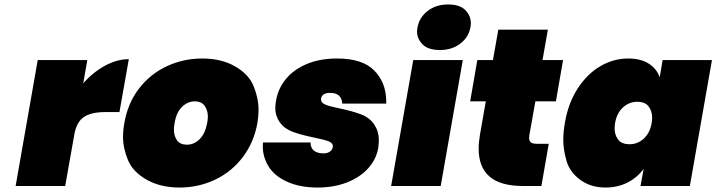

<svg xmlns="http://www.w3.org/2000/svg" viewBox="-20 -833 3209 860"><path d="M353 -460Q396 -509 450 -538.5Q504 -568 557 -568L515 -331H452Q389 -331 356 -309Q323 -287 313 -231L272 0H50L149 -564H371Z M784 7Q699 7 637 -28Q575 -63 553 -116.5Q531 -170 531 -220Q531 -249 537 -282Q552 -370 602 -435.5Q652 -501 726.5 -536Q801 -571 886 -571Q971 -571 1032.5 -536Q1094 -501 1116 -447Q1138 -393 1138 -342Q1138 -313 1133 -282Q1117 -194 1067 -128.5Q1017 -63 943 -28Q869 7 784 7ZM818 -185Q849 -185 874 -209.5Q899 -234 908 -282Q911 -298 911 -311Q911 -338 897 -358.5Q883 -379 852 -379Q821 -379 795.5 -354.5Q770 -330 762 -282Q759 -265 759 -251Q759 -225 772.5 -205Q786 -185 818 -185Z M1403 7Q1323 7 1266 -19Q1209 -45 1183 -87.5Q1157 -130 1157 -178Q1157 -186 1158 -195H1371Q1371 -170 1386.5 -158Q1402 -146 1429 -146Q1446 -146 1457 -153.5Q1468 -161 1470 -172Q1471 -175 1471 -178Q1471 -192 1453 -199.5Q1435 -207 1386 -217Q1327 -229 1290 -243Q1253 -257 1233 -285.5Q1213 -314 1213 -349Q1213 -366 1217 -385Q1226 -437 1261 -479.5Q1296 -522 1354.5 -546.5Q1413 -571 1490 -571Q1604 -571 1657 -516.5Q1710 -462 1710 -378Q1710 -374 1710 -369H1513Q1512 -392 1498.5 -404.5Q1485 -417 1458 -417Q1441 -417 1430.5 -410.5Q1420 -404 1418 -391Q1418 -389 1418 -387Q1418 -373 1436 -365Q1454 -357 1498 -348Q1557 -336 1596.5 -321Q1636 -306 1656.5 -275Q1677 -244 1677 -206Q1677 -189 1674 -169Q1665 -119 1629 -79Q1593 -39 1534.5 -16Q1476 7 1403 7Z M1951 -609Q1897 -609 1872.5 -634.5Q1848 -660 1848 -691Q1848 -700 1850 -710Q1858 -755 1895.5 -784Q1933 -813 1987 -813Q2040 -813 2064.5 -787.5Q2089 -762 2089 -729Q2089 -720 2087 -710Q2079 -666 2041.5 -637.5Q2004 -609 1951 -609ZM2053 -564 1954 0H1732L1831 -564Z M2438 -189 2405 0H2321Q2124 0 2124 -167Q2124 -196 2130 -231L2156 -379H2086L2118 -564H2188L2212 -700H2434L2410 -564H2502L2470 -379H2378L2351 -227Q2350 -220 2350 -215Q2350 -204 2356.5 -196.5Q2363 -189 2385 -189Z M2510 -282Q2525 -371 2567.5 -436.5Q2610 -502 2669 -536.5Q2728 -571 2794 -571Q2849 -571 2885 -548.5Q2921 -526 2935 -487L2948 -564H3169L3070 0H2849L2863 -77Q2835 -38 2791 -15.5Q2747 7 2692 7Q2626 7 2579 -27.5Q2532 -62 2517.5 -112.5Q2503 -163 2503 -206Q2503 -241 2510 -282ZM2899 -282Q2901 -296 2901 -307Q2901 -335 2885.5 -356Q2870 -377 2834 -377Q2798 -377 2770.5 -352Q2743 -327 2735 -282Q2733 -268 2733 -257Q2733 -229 2748.5 -208Q2764 -187 2800 -187Q2836 -187 2863.5 -212Q2891 -237 2899 -282Z"/></svg>

Font: Fz Poppins Black
Style: Italic
Weight: 900
Italic angle: -10°
Designer: Ninad Kale (Devanagari), Jonny Pinhorn (Latin)
Foundry: Indian Type Foundry
Version: Vit hóa bi Vntype.Com & FontZin.Com